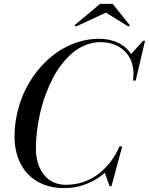

<svg xmlns="http://www.w3.org/2000/svg" viewBox="-20 -960 768 990"><path d="M526.1 -895 371.1 -823 364 -829.8 496.1 -939.9H561L649.2 -829.8L642.1 -823ZM310.1 10Q253.2 10 205.7 -8.5Q158.2 -27.1 125 -61.2Q91.8 -95.2 73.4 -144.9Q54.9 -194.6 54.9 -254.9Q54.9 -322 71 -387Q87.2 -451.9 115.8 -507.2Q144.5 -562.5 185.2 -609.6Q225.8 -656.7 273.6 -689.8Q321.3 -722.9 377 -741.5Q432.6 -760 490 -760Q544.7 -760 588 -739.9Q631.3 -719.7 655.8 -680.9L718 -750H728L679.9 -544.9H666Q670.2 -578.4 666.5 -606.1Q662.8 -633.8 651.9 -655.8Q640.9 -677.7 625 -694.1Q609.1 -710.4 588.9 -721.3Q568.6 -732.2 546.1 -737.5Q523.7 -742.9 500 -742.9Q460.9 -742.9 424.2 -728.9Q387.5 -714.8 357.2 -689.9Q326.9 -665 299.9 -630.7Q272.9 -596.4 252.1 -555.9Q231.2 -515.4 214.6 -470.3Q198 -425.3 187.3 -378.5Q176.5 -331.8 170.8 -285.3Q165 -238.8 165 -195.1Q165 -164.1 171.1 -136.2Q177.2 -108.4 189.8 -84.7Q202.4 -61 220.5 -43.8Q238.5 -26.6 264 -16.8Q289.6 -7.1 320.1 -7.1Q368.9 -7.1 413 -22.7Q457 -38.3 491.3 -65.8Q525.6 -93.3 552 -128.4Q578.4 -163.6 595.9 -205.1H610.1L554.9 0H544.9L520.5 -68.8Q478 -31.5 424.1 -10.7Q370.1 10 310.1 10Z"/></svg>

Font: Bodoni* 16
Style: Italic
Weight: 400
Italic angle: -13°
Version: Version 2.000